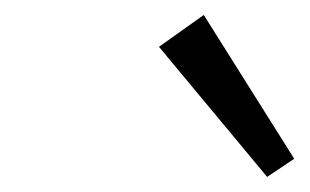

<svg xmlns="http://www.w3.org/2000/svg" viewBox="-20 -738 408 253"><path d="M332 -504.9 189.5 -676.3 248.5 -718.3 367.7 -528.8Z"/></svg>

Font: Elstob 10pt Medium
Style: Italic
Weight: 500
Italic angle: -20°
Designer: Peter S. Baker
Version: Version 1.015